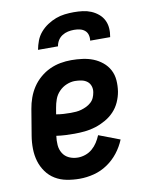

<svg xmlns="http://www.w3.org/2000/svg" viewBox="-84 -801 669 870"><g transform="rotate(-10 250.0 -366.0)"><path d="M212 8Q182 8 153 2.5Q124 -3 100 -17.5Q76 -32 59.5 -55Q43 -78 35 -105Q27 -132 26.5 -162Q26 -192 31 -222L51 -342Q55 -367 64 -392Q73 -417 87.5 -439Q102 -461 123 -479Q144 -497 168 -508Q192 -519 217 -523.5Q242 -528 267 -528Q293 -528 319 -524.5Q345 -521 367.5 -512Q390 -503 409 -487.5Q428 -472 439.5 -450.5Q451 -429 453 -403Q455 -377 451 -351Q447 -327 436.5 -303.5Q426 -280 408.5 -261.5Q391 -243 368 -230Q345 -217 321 -209.5Q297 -202 272.5 -199.5Q248 -197 224 -197Q203 -197 182.5 -198Q162 -199 141 -202Q138 -181 139.5 -160Q141 -139 151.5 -122Q162 -105 180.5 -96.5Q199 -88 221 -88Q238 -88 255.5 -94Q273 -100 287 -112Q301 -124 311 -139.5Q321 -155 328 -172L425 -135Q412 -103 390.5 -75.5Q369 -48 340 -28.5Q311 -9 278 -0.5Q245 8 212 8ZM224 -293Q236 -293 248.5 -294Q261 -295 273 -298.5Q285 -302 296.5 -307.5Q308 -313 318 -322Q328 -331 333 -342.5Q338 -354 340 -366Q343 -381 338.5 -395Q334 -409 323 -417.5Q312 -426 297 -429Q282 -432 267 -432Q248 -432 228.5 -424Q209 -416 194 -400.5Q179 -385 172 -365.5Q165 -346 162 -327L157 -298Q174 -295 190.5 -294Q207 -293 224 -293ZM127 -600Q131 -621 138.5 -641Q146 -661 160.5 -678Q175 -695 194 -707.5Q213 -720 233 -727.5Q253 -735 274 -737.5Q295 -740 316 -740Q337 -740 357 -737.5Q377 -735 395 -727.5Q413 -720 428 -707.5Q443 -695 451.5 -678Q460 -661 461.5 -641Q463 -621 459 -600H367Q369 -614 365.5 -626.5Q362 -639 352.5 -647Q343 -655 330 -658Q317 -661 303 -661Q289 -661 275 -658Q261 -655 248.5 -647Q236 -639 228.5 -626.5Q221 -614 219 -600Z"/></g></svg>

Font: Iosevka
Style: Bold Italic
Weight: 700
Italic angle: -9°
Monospace: yes
Designer: Belleve Invis
Foundry: Belleve Invis
Version: Version 32.5.0; ttfautohint (v1.8.4)